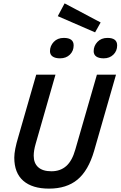

<svg xmlns="http://www.w3.org/2000/svg" viewBox="-20 -1094 709 1129"><path d="M571.8 -961.9 539.1 -903.8 319.8 -999 359.9 -1074.2ZM333 -751Q305.2 -751 289.6 -761.7Q273.9 -772.5 273.9 -793Q273.9 -824.2 296.1 -847.7Q318.4 -871.1 355 -871.1Q413.1 -871.1 413.1 -827.1Q413.1 -794.4 390.9 -772.7Q368.7 -751 333 -751ZM589.8 -751Q561.5 -751 546.1 -761.7Q530.8 -772.5 530.8 -793Q530.8 -824.2 553 -847.7Q575.2 -871.1 611.8 -871.1Q668.9 -871.1 668.9 -827.1Q668.9 -794.4 646.7 -772.7Q624.5 -751 589.8 -751ZM422.9 -214.8 549.8 -654.8H662.1L533.2 -206.1Q499.5 -90.8 435.5 -37.8Q371.6 15.1 268.1 15.1Q169.9 15.1 116.9 -31Q64 -77.1 64 -167Q64 -210.9 87.9 -290L192.9 -654.8H306.2L189.9 -249Q178.2 -209 178.2 -178.2Q178.2 -134.3 204.8 -110.6Q231.4 -86.9 282.2 -86.9Q335 -86.9 369.6 -117.7Q404.3 -148.4 422.9 -214.8Z"/></svg>

Font: IntelOne Mono Medium
Style: Italic
Weight: 500
Italic angle: -16°
Designer: Fred Shallcrass
Foundry: Frere-Jones Type LLC
Version: Version 1.200;hotconv 1.1.0;makeotfexe 2.6.0;FJTRelease1.2